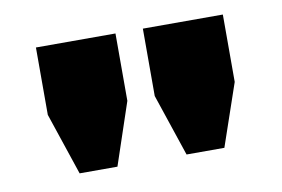

<svg xmlns="http://www.w3.org/2000/svg" viewBox="-45 -756 638 435"><g transform="rotate(-10 274.0 -539.0)"><path d="M107 -390 59 -533V-688H242V-533L194 -390ZM353 -390 305 -533V-688H489V-533L440 -390Z"/></g></svg>

Font: Archivo SemiBold SemiExpanded Black
Style: Regular
Weight: 900
Width: 6
Version: Version 2.001